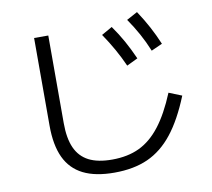

<svg xmlns="http://www.w3.org/2000/svg" viewBox="-86 -876 1110 1003"><g transform="rotate(-10 469.0 -375.0)"><path d="M277.3 -4.9C320.3 16.6 375.3 27.3 442.4 27.3C510.7 27.3 570 16.1 620.1 -6.3C670.2 -28.8 714.7 -64.5 753.4 -113.3C792.2 -162.1 827.8 -226.9 860.4 -307.6L792 -335C762.7 -264 731.4 -207.2 698.2 -164.6C665 -121.9 627.9 -90.8 586.9 -71.3C545.9 -51.8 497.7 -42 442.4 -42C391.6 -42 350.4 -50.1 318.8 -66.4C287.3 -82.7 263.8 -107.7 248.5 -141.6C233.2 -175.5 225.6 -219.4 225.6 -273.4V-738.3H150.4V-273.4C150.4 -204.4 160.8 -147.8 181.6 -103.5C202.5 -59.2 234.4 -26.4 277.3 -4.9ZM558.6 -603C574.9 -574.1 590.2 -543.6 604.5 -511.7L663.1 -540C647.5 -575.2 631.5 -607.4 615.2 -636.7C599 -666 580.4 -695.3 559.6 -724.6L502.9 -692.4C523.8 -661.8 542.3 -632 558.6 -603ZM699.7 -659.7C715.7 -630.7 730.5 -599.6 744.1 -566.4L802.7 -592.8C789.1 -625.3 774.4 -656.2 758.8 -685.5C743.2 -714.8 724.6 -745.8 703.1 -778.3L645.5 -747.1C665.7 -717.8 683.8 -688.6 699.7 -659.7Z"/></g></svg>

Font: Pretendard Variable
Style: Regular
Weight: 400
Designer: Base glyphs from Inter by Rasmus Andersson; Hangeul glyphs from Noto Sans CJK(Source Han Sans) by Jang Soo-young and Kan
Foundry: Kil Hyung-jin
Version: Version 1.309;Glyphs 3.2 (3225)